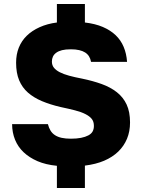

<svg xmlns="http://www.w3.org/2000/svg" viewBox="-20 -820 711 960"><path d="M264.5 120H404.5V8Q459.3 1.3 500.8 -16.4Q542.3 -34.2 571.1 -61.9Q599.8 -89.7 615 -126.2Q630.2 -162.7 630.2 -207.8Q630.2 -260.8 613.2 -297.3Q596.2 -333.8 564.4 -358.8Q532.7 -383.8 488.4 -399.8Q444.2 -415.8 389.7 -427Q353.8 -433.8 326 -441.4Q298.2 -449 279 -458.8Q259.8 -468.7 249.7 -481.3Q239.5 -494 239.5 -512.2Q239.5 -525.7 244.6 -536.8Q249.7 -548 261.2 -556.3Q272.7 -564.7 290.1 -569.1Q307.5 -573.5 334.5 -573.5Q358.5 -573.5 376.2 -569.3Q393.8 -565.2 405.8 -557.5Q417.8 -549.8 425.2 -538Q432.5 -526.2 435.3 -510.5H615.3Q612.5 -551.8 598.3 -585.6Q584.2 -619.3 558.2 -644.1Q532.2 -668.8 494.1 -685.2Q456 -701.5 404.5 -707.5V-800H264.5V-707.5Q216.3 -701.3 178.1 -684Q139.8 -666.7 113.7 -641.2Q87.7 -615.7 74.1 -581.9Q60.5 -548.2 60.5 -506.5Q60.5 -454.8 75.8 -418.4Q91.2 -382 119.9 -356.8Q148.7 -331.7 189.8 -314.3Q231 -297 283.3 -284.8Q324.2 -276.2 355.2 -268.2Q386.3 -260.2 407.3 -249.4Q428.3 -238.7 438.9 -225.3Q449.5 -212 449.5 -190.5Q449.5 -174.5 443.1 -162.8Q436.7 -151 421.8 -143.1Q407 -135.2 385.2 -130.8Q363.5 -126.5 334.5 -126.5Q308 -126.5 288.5 -130.8Q269 -135 254.9 -144.2Q240.8 -153.3 232.4 -167.4Q224 -181.5 219.5 -199.5H40.5Q40.7 -157 55.3 -121.2Q70 -85.3 98.1 -58.8Q126.2 -32.2 167.2 -14.3Q208.3 3.5 264.5 9Z"/></svg>

Font: Golos Text VF
Style: Regular
Weight: 400
Designer: A.Korolkova, Vitaly Kuzmin
Foundry: ParaType Ltd
Version: Version 2.005